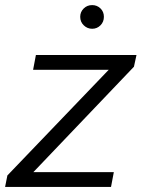

<svg xmlns="http://www.w3.org/2000/svg" viewBox="-25 -734 561 754"><path d="M511 -518 501 -472 106 -58H422L411 0H-5L4 -45L402 -460H105L116 -518ZM290 -668Q290 -687 303.5 -700.5Q317 -714 337 -714Q356 -714 369.5 -701Q383 -688 383 -668Q383 -648 369.5 -634.5Q356 -621 337 -621Q318 -621 304 -634.5Q290 -648 290 -668Z"/></svg>

Font: Nacelle Light
Style: Italic
Weight: 300
Italic angle: -12°
Designer: Sora Sagano
Foundry: Sora Sagano
Version: Version 1.000;FEAKit 1.0